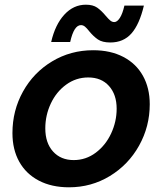

<svg xmlns="http://www.w3.org/2000/svg" viewBox="-20 -787 692 818"><path d="M33 -220Q33 -316 78 -397Q123 -478 202 -525.5Q281 -573 377 -573Q451 -573 505.5 -544.5Q560 -516 589 -464Q618 -412 618 -343Q618 -248 572.5 -166.5Q527 -85 448 -37Q369 11 274 11Q200 11 145.5 -17.5Q91 -46 62 -98Q33 -150 33 -220ZM477 -324Q477 -384 444.5 -420.5Q412 -457 356 -457Q304 -457 262 -426.5Q220 -396 196.5 -346Q173 -296 173 -240Q173 -178 206 -141.5Q239 -105 294 -105Q346 -105 388 -136.5Q430 -168 453.5 -218.5Q477 -269 477 -324ZM360 -654Q350 -667 342 -673.5Q334 -680 325 -680Q295 -680 279 -608H198Q215 -682 254 -724.5Q293 -767 346 -767Q376 -767 394 -754.5Q412 -742 431 -719Q443 -705 450.5 -699Q458 -693 467 -693Q479 -693 490.5 -710.5Q502 -728 510 -763H593Q574 -683 540 -644.5Q506 -606 450 -606Q416 -606 397 -619Q378 -632 360 -654Z"/></svg>

Font: Open Sauce One
Style: Bold Italic
Weight: 700
Italic angle: -10°
Designer: Alfredo Marco Pradil
Foundry: Creative Sauce Fz LLC
Version: Version 1.477